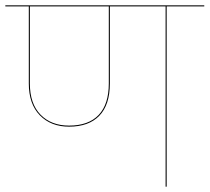

<svg xmlns="http://www.w3.org/2000/svg" viewBox="-30 -700 786 720"><path d="M736 -676H595V0H591V-676H382V-387Q382 -307 342.5 -266Q303 -225 229 -225Q161 -225 119.5 -267.5Q78 -310 78 -387V-676H-10V-680H736ZM378 -676H82V-387Q82 -311 122 -270Q162 -229 229 -229Q302 -229 340 -269Q378 -309 378 -387Z"/></svg>

Font: FiraGO Four
Style: Regular
Weight: 100
Designer: bBox Type
Foundry: bBox Type GmbH
Version: Version 1.001